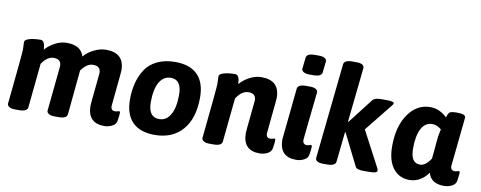

<svg xmlns="http://www.w3.org/2000/svg" viewBox="-64 -1058 3434 1372"><g transform="rotate(10 1652.5 -372.5)"><path d="M819 -115Q827 -115 827 -104Q827 -85 820 -44Q816 -19 789 -5.5Q762 8 732 8Q611 8 611 -119Q611 -132 622.5 -242.5Q634 -353 634 -359Q634 -409 580 -409Q533 -409 494 -352L463 -30Q460 2 400 2H372Q344 2 329.5 -7Q315 -16 315 -29Q348 -349 348 -359Q348 -409 294 -409Q247 -409 208 -351L176 -30Q173 2 113 2H85Q57 2 42.5 -7Q28 -16 28 -29Q66 -400 66 -428Q66 -441 65 -459.5Q64 -478 64 -484Q64 -500 97 -510Q130 -520 180 -520Q209 -520 213 -455Q240 -486 282 -508.5Q324 -531 367 -531Q471 -531 493 -454Q518 -485 563 -508Q608 -531 653 -531Q785 -531 785 -404Q785 -392 772.5 -271Q760 -150 760 -142Q760 -109 790 -109Q798 -109 808 -112Q818 -115 819 -115Z M1155 -531Q1262 -531 1317 -475Q1372 -419 1372 -311Q1372 -159 1299 -75.5Q1226 8 1098 8Q991 8 936 -48Q881 -104 881 -211Q881 -276 895 -330.5Q909 -385 939 -431.5Q969 -478 1024.5 -504.5Q1080 -531 1155 -531ZM1143 -414Q1090 -414 1060.5 -363.5Q1031 -313 1031 -218Q1031 -109 1110 -109Q1162 -109 1191.5 -159.5Q1221 -210 1221 -304Q1221 -414 1143 -414Z M1946 -115Q1954 -115 1954 -104Q1954 -85 1947 -44Q1943 -19 1916 -5.5Q1889 8 1859 8Q1738 8 1738 -119Q1738 -132 1749.5 -242.5Q1761 -353 1761 -359Q1761 -409 1707 -409Q1658 -409 1619 -348L1587 -30Q1584 2 1524 2H1496Q1468 2 1453.5 -7Q1439 -16 1439 -29Q1477 -400 1477 -428Q1477 -441 1476 -459.5Q1475 -478 1475 -484Q1475 -500 1508 -510Q1541 -520 1591 -520Q1622 -520 1624 -453Q1650 -485 1693 -508Q1736 -531 1780 -531Q1912 -531 1912 -404Q1912 -392 1899.5 -271Q1887 -150 1887 -142Q1887 -109 1917 -109Q1925 -109 1935 -112Q1945 -115 1946 -115Z M2156 -754Q2184 -754 2198.5 -745Q2213 -736 2213 -723L2204 -641Q2201 -609 2141 -609H2113Q2085 -609 2070.5 -618Q2056 -627 2056 -640L2065 -722Q2068 -754 2128 -754ZM2132 -525Q2160 -525 2174.5 -516Q2189 -507 2189 -494Q2152 -152 2152 -142Q2152 -109 2182 -109Q2190 -109 2200 -112Q2210 -115 2211 -115Q2219 -115 2219 -104Q2219 -85 2212 -44Q2208 -19 2181 -5.5Q2154 8 2124 8Q2003 8 2003 -119L2041 -493Q2044 -525 2104 -525Z M2428 -754Q2485 -754 2485 -722L2443 -326L2447 -325L2587 -506Q2602 -525 2650 -525H2687Q2742 -525 2742 -511Q2742 -504 2730 -490L2571 -292L2707 -34Q2712 -24 2712 -16Q2712 2 2654 2H2612Q2563 2 2554 -17L2439 -247L2435 -246L2412 -30Q2409 2 2349 2H2321Q2264 2 2264 -30L2337 -722Q2340 -754 2400 -754Z M3284 -115Q3292 -115 3292 -104Q3292 -85 3285 -44Q3281 -19 3254 -5.5Q3227 8 3197 8Q3102 8 3082 -68Q3060 -34 3024 -12.5Q2988 9 2946 9Q2872 9 2828 -47.5Q2784 -104 2784 -208Q2784 -352 2846 -441Q2908 -530 3006 -530Q3071 -530 3127 -477Q3136 -507 3146 -515Q3156 -523 3192 -524H3204Q3262 -524 3262 -499L3244 -325Q3225 -151 3225 -141Q3225 -109 3255 -109Q3263 -109 3273 -112Q3283 -115 3284 -115ZM3096 -335Q3097 -342 3100.5 -359Q3104 -376 3106 -386Q3075 -413 3040 -413Q2989 -413 2961.5 -362.5Q2934 -312 2934 -217Q2934 -112 3002 -112Q3043 -112 3080 -170Q3082 -188 3085.5 -226.5Q3089 -265 3091.5 -295Q3094 -325 3096 -335Z"/></g></svg>

Font: Asap
Style: Bold Italic
Weight: 700
Italic angle: -6°
Designer: Pablo Cosgaya
Foundry: Pablo Cosgaya
Version: Version 1.007;PS 001.007;hotconv 1.0.70;makeotf.lib2.5.58329